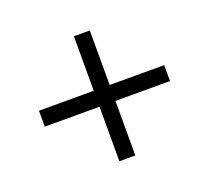

<svg xmlns="http://www.w3.org/2000/svg" viewBox="-104 -708 910 837"><g transform="rotate(-20 351.5 -290.0)"><path d="M315 0V-253H61V-327H315V-580H389V-327H642V-253H389V0Z"/></g></svg>

Font: M PLUS 2
Style: Regular
Weight: 400
Designer: Coji Morishita
Foundry: UNDERFOREST DESIGN
Version: Version 1.001